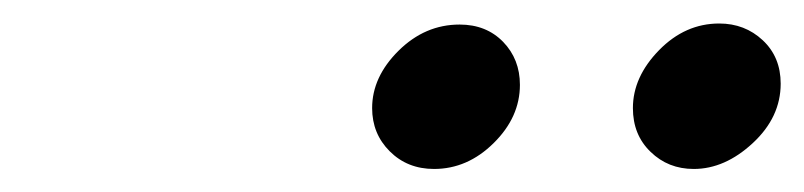

<svg xmlns="http://www.w3.org/2000/svg" viewBox="-20 -714 691 165"><path d="M299.8 -621.1Q299.8 -647.9 322.5 -670.4Q345.2 -692.9 375 -692.9Q397.9 -692.9 412.4 -678Q426.8 -663.1 426.8 -641.1Q426.8 -613.3 404.3 -591.1Q381.8 -568.8 353 -568.8Q330.1 -568.8 314.9 -584Q299.8 -599.1 299.8 -621.1ZM523.9 -621.1Q523.9 -647.9 546.4 -670.9Q568.8 -693.8 598.1 -693.8Q620.1 -693.8 635.5 -679.4Q650.9 -665 650.9 -642.1Q650.9 -613.3 627 -591.1Q603 -568.8 576.2 -568.8Q554.2 -568.8 539.1 -583.5Q523.9 -598.1 523.9 -621.1Z"/></svg>

Font: CMU Concrete
Style: BoldItalic
Weight: 700
Italic angle: -14.04°
Version: Version 0.7.0